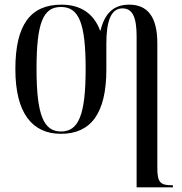

<svg xmlns="http://www.w3.org/2000/svg" viewBox="-20 -565 781 825"><path d="M567 -409V240H723V231H719C670 231 656 220 656 157V-379C656 -493 614 -545 535 -545C465 -545 429 -504 412 -434H410C382 -509 324 -545 244 -545C112 -545 46 -460 46 -268C46 -78 119 10 242 10C369 10 437 -76 437 -266V-377C437 -468 454 -529 506 -529C549 -529 567 -492 567 -409ZM242 0C167 0 137 -72 137 -269C137 -467 165 -535 242 -535C319 -535 348 -466 348 -269C348 -69 317 0 242 0Z"/></svg>

Font: Noto Serif Display Condensed
Style: Regular
Weight: 400
Width: 3
Designer: Monotype Design Team
Foundry: Monotype Imaging Inc.
Version: Version 2.009